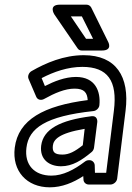

<svg xmlns="http://www.w3.org/2000/svg" viewBox="-20 -764 563 821"><path d="M93 -132C103 -216 175 -267 379 -289C392 -290 404 -302 405 -314C411 -373 388 -435 305 -435C258 -435 211 -416 172 -396L158 -430C210 -457 270 -478 332 -478C440 -478 483 -419 467 -291L434 -25H386L385 -58C384 -70 374 -79 363 -79H360C354 -79 348 -77 343 -73C297 -38 249 -13 200 -13C127 -13 84 -59 93 -132ZM43 -132C31 -33 94 37 193 37C245 37 293 17 336 -11L337 4C337 15 347 25 359 25H453C464 25 479 15 481 0L517 -291C535 -437 476 -528 338 -528C253 -528 176 -495 115 -460C104 -454 97 -439 102 -427L135 -350C141 -336 157 -334 169 -341C214 -366 258 -385 299 -385C341 -385 353 -367 355 -336C168 -312 58 -253 43 -132ZM156 -141C149 -81 192 -53 241 -53C290 -53 330 -79 372 -114C378 -119 381 -126 382 -132L396 -242C397 -252 393 -270 371 -267C237 -250 165 -212 156 -141ZM206 -141C209 -166 229 -194 342 -213L334 -143C300 -116 275 -103 247 -103C214 -103 203 -113 206 -141ZM348 -598 283 -694H330L378 -598ZM312 -557C316 -551 322 -548 330 -548H416C464 -548 442 -586 442 -586L370 -732C366 -739 359 -744 350 -744H236C186 -744 212 -703 212 -703Z"/></svg>

Font: Falling Sky
Style: OuObl
Weight: 400
Designer: Paul D. Hunt
Foundry: Adobe Systems Incorporated
Version: Version 1.02